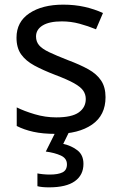

<svg xmlns="http://www.w3.org/2000/svg" viewBox="-20 -566 519 826"><path d="M434 -148Q434 -70 376 -30Q318 10 220 10Q164 10 123.5 1Q83 -8 52 -24V-104Q84 -88 129.5 -74.5Q175 -61 222 -61Q289 -61 319 -82.5Q349 -104 349 -140Q349 -160 338 -176Q327 -192 298.5 -208Q270 -224 217 -244Q165 -264 128 -284Q91 -304 71 -332Q51 -360 51 -404Q51 -472 106.5 -509Q162 -546 252 -546Q301 -546 343.5 -536.5Q386 -527 423 -510L393 -440Q359 -454 322 -464Q285 -474 246 -474Q192 -474 163.5 -456.5Q135 -439 135 -409Q135 -387 148 -371.5Q161 -356 191.5 -341.5Q222 -327 273 -307Q324 -288 360 -268Q396 -248 415 -219.5Q434 -191 434 -148ZM339 139Q339 187 302 213.5Q265 240 191 240Q159 240 141 235V180Q150 182 165 183.5Q180 185 194 185Q230 185 249 175.5Q268 166 268 141Q268 115 241.5 103Q215 91 177 86L220 0H278L252 53Q288 61 313.5 81Q339 101 339 139Z"/></svg>

Font: Noto Sans Tamil Supplement
Style: Regular
Weight: 400
Designer: Ek Type
Foundry: Ek Type
Version: Version 2.001; ttfautohint (v1.8.4.7-5d5b)